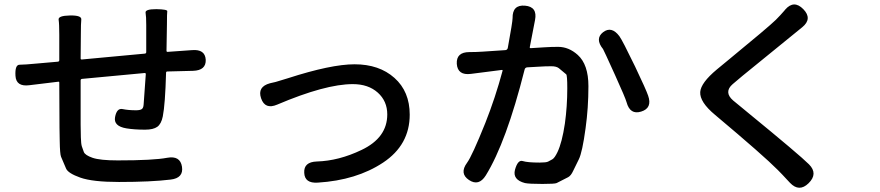

<svg xmlns="http://www.w3.org/2000/svg" viewBox="-20 -810 4040 881"><path d="M526 25Q405 25 348.5 5Q292 -15 283 -37Q272 -64 260 -91Q255 -103 254 -164Q253 -194 253 -224L252 -431Q252 -436 247 -435L115 -419Q54 -411 51 -462Q48 -513 70 -513Q92 -513 155 -519L246 -527Q252 -528 252 -534V-650Q252 -701 249 -719.5Q246 -738 301 -739Q355 -740 353 -720.5Q351 -701 351 -655L350 -542Q350 -537 355 -537L645 -564Q651 -565 651 -571V-695Q651 -735 648 -751.5Q645 -768 697 -768Q749 -767 747.5 -758.5Q746 -750 746 -698L744 -577Q744 -572 749 -572L861 -580Q921 -585 924 -536Q926 -487 866 -485L748 -482Q742 -482 742 -476Q738 -331 727 -276Q720 -241 701.5 -228Q683 -215 646 -215Q596 -215 560 -221Q500 -231 508 -273Q516 -315 542.5 -309.5Q569 -304 604 -304Q622 -304 630 -309Q638 -314 639 -330L649 -470Q649 -475 644 -475L356 -448Q350 -447 350 -441V-238Q350 -209 351 -180Q352 -149 355.5 -138.5Q359 -128 364.5 -113Q370 -98 404.5 -86Q439 -74 520 -74Q685 -74 747 -86Q807 -97 815 -45Q823 7 763 14Q673 25 526 25Z M1438 28Q1378 32 1376 -17Q1373 -67 1434 -69Q1535 -72 1639 -122Q1757 -178 1757 -285Q1757 -346 1713.5 -385Q1670 -424 1599 -424Q1473 -424 1252 -330Q1196 -306 1178 -359Q1160 -412 1219 -428L1245 -434Q1273 -442 1301 -451Q1499 -515 1607 -515Q1720 -515 1790 -452.5Q1860 -390 1860 -284Q1860 -145 1738 -64Q1616 17 1438 28Z M2209 -5Q2177 46 2132 16Q2087 -14 2123 -63Q2146 -94 2207 -246Q2253 -362 2286 -485Q2287 -490 2282 -489L2141 -471Q2080 -463 2076 -517Q2073 -571 2134 -571Q2165 -571 2194 -573L2299 -580Q2308 -581 2310 -590Q2332 -710 2332 -727Q2331 -789 2389 -784Q2447 -779 2435 -718L2411 -594Q2410 -589 2415 -589L2479 -593Q2510 -595 2541 -595Q2590 -595 2631 -558Q2680 -514 2680 -414.5Q2680 -315 2667 -222Q2652 -111 2636 -79Q2623 -53 2610 -26Q2600 -4 2587 3Q2560 16 2534 30Q2526 34 2469 34Q2408 34 2389 30Q2331 15 2343 -31Q2356 -78 2378.5 -71Q2401 -64 2456 -64Q2486 -64 2495 -68.5Q2504 -73 2514.5 -79Q2525 -85 2538 -112Q2559 -156 2572 -243Q2583 -322 2583 -405Q2583 -465 2578 -469Q2556 -488 2544.5 -497Q2533 -506 2510 -506Q2481 -506 2452 -504L2399 -501Q2389 -500 2387 -490Q2303 -157 2209 -5ZM2922 -298Q2871 -282 2855 -341Q2850 -360 2802 -466Q2749 -583 2747 -585Q2709 -632 2747 -662Q2786 -692 2822 -644Q2836 -625 2894 -505Q2945 -398 2954 -371Q2974 -314 2922 -298Z M3690 31Q3647 73 3605 29L3590 13Q3570 -9 3549 -30Q3486 -94 3261 -283Q3190 -342 3193 -388Q3196 -430 3269 -491L3326 -538Q3505 -685 3540 -719Q3561 -740 3579 -761L3583 -766Q3623 -812 3666 -768Q3709 -724 3661 -685L3387 -462Q3364 -443 3342 -424Q3321 -406 3321.5 -387Q3322 -368 3344 -349Q3366 -330 3389 -312L3412 -293Q3649 -99 3692 -56Q3735 -13 3690 31Z"/></svg>

Font: Resource Han Rounded KR Medium
Style: Regular
Weight: 500
Designer: Cyano Hao (round all glyphs); Ryoko NISHIZUKA 西塚涼子 (kana, bopomofo & ideographs); Paul D. Hunt (Latin, Greek & Cyrillic)
Foundry: Cyano Hao
Version: 0.990